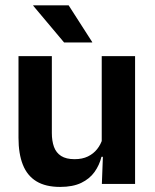

<svg xmlns="http://www.w3.org/2000/svg" viewBox="-20 -706 594 737"><path d="M51 -490.5H179V-195.5Q179 -165 187.2 -142.2Q195.5 -119.5 214.8 -107.2Q234 -95 266.5 -95Q296 -95 317.5 -105.5Q339 -116 353 -133.8Q367 -151.5 373.5 -173.5L393.5 -104H369.5Q361.5 -72 342.8 -45.8Q324 -19.5 291.8 -4Q259.5 11.5 211 11.5Q155 11.5 119.8 -10Q84.5 -31.5 67.8 -73.5Q51 -115.5 51 -177ZM370.5 -490.5H498.5V0H371L375.5 -119L370.5 -129.5ZM107.5 -685.5H243.5L334 -544.5V-543H226L107.5 -684Z"/></svg>

Font: Anek Devanagari SemiBold
Style: Regular
Weight: 600
Designer: Kailash Malviya (Devanagari) & Yesha Goshar (Latin)
Foundry: Ek Type
Version: Version 1.003